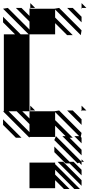

<svg xmlns="http://www.w3.org/2000/svg" viewBox="-25 -890 712 1248"><path d="M505.2 317.7 349 161.5H385.4L505.2 281.2ZM505.2 41.7 458.3 -5.2H489.6L333.3 -161.5V-109.4L447.9 5.2H427.1L505.2 83.3V119.8L380.2 -5.2H401L333.3 -72.9V0H166.7V5.2L-5.2 -166.7H0V-666.7H72.9L-5.2 -744.8V-781.2L109.4 -666.7H161.5L-5.2 -833.3L26 -838.5L166.7 -697.9V-750L78.1 -838.5H114.6L166.7 -786.5V-833.3H171.9L166.7 -838.5H171.9V-833.3H328.1L359.4 -838.5L505.2 -692.7L500 -661.5L333.3 -828.1V-776L447.9 -661.5H411.5L333.3 -739.6V-666.7H166.7V-661.5V-171.9H171.9V-166.7L166.7 -171.9V-166.7H328.1L359.4 -171.9L505.2 -26L500 0L505.2 5.2ZM479.2 171.9 328.1 20.8 338.5 -5.2 505.2 161.5H520.8L505.2 145.8V182.3L489.6 166.7ZM401 171.9 328.1 99V62.5L427.1 161.5H453.1L505.2 213.5V250L427.1 171.9ZM505.2 -166.7 500 -171.9H505.2ZM505.2 -78.1 411.5 -171.9H447.9L505.2 -114.6ZM78.1 5.2 -5.2 -78.1V-114.6L114.6 5.2ZM505.2 -833.3 500 -838.5H505.2ZM505.2 -744.8 411.5 -838.5H447.9L505.2 -781.2ZM166.7 166.7H333.3V177.1L494.8 338.5H458.3L333.3 213.5V244.8L427.1 338.5H390.6L333.3 281.2V333.3H166.7ZM505.2 -171.9H536.5L505.2 -203.1ZM171.9 -171.9H203.1L171.9 -203.1ZM505.2 -838.5H536.5L505.2 -869.8ZM171.9 -838.5H203.1L171.9 -869.8ZM166.7 -31.2V-83.3L83.3 -166.7H31.2ZM166.7 -119.8V-166.7H119.8Z"/></svg>

Font: 0xA000-Monochrome
Style: Monochrome
Weight: 400
Version: Version 0.1